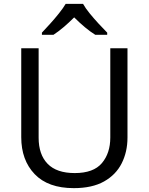

<svg xmlns="http://www.w3.org/2000/svg" viewBox="-20 -964 771 994"><path d="M640 -252Q640 -178 610 -118.5Q580 -59 518.5 -24.5Q457 10 362 10Q229 10 159.5 -62.5Q90 -135 90 -254V-714H180V-251Q180 -164 226.5 -116Q273 -68 367 -68Q464 -68 507.5 -119.5Q551 -171 551 -252V-714H640ZM410 -944Q422 -922 444.5 -894.5Q467 -867 491.5 -840.5Q516 -814 535 -795V-784H473Q447 -800 419 -823.5Q391 -847 364 -874Q337 -847 310 -824Q283 -801 257 -784H197V-795Q216 -815 239.5 -841Q263 -867 285 -894.5Q307 -922 320 -944Z"/></svg>

Font: Noto Sans SignWriting
Style: Regular
Weight: 400
Designer: Monotype Design Team
Foundry: Monotype Imaging Inc.
Version: Version 2.004; ttfautohint (v1.8.4.7-5d5b)